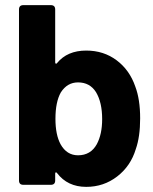

<svg xmlns="http://www.w3.org/2000/svg" viewBox="-20 -720 597 748"><path d="M526 -259Q526 -187 509 -139Q489 -73 436.5 -32.5Q384 8 316 8Q243 8 202 -46Q200 -49 197.5 -48.5Q195 -48 195 -44V-17Q195 0 178 0H71Q54 0 54 -17V-683Q54 -700 71 -700H178Q195 -700 195 -683V-477Q195 -473 197.5 -472Q200 -471 202 -474Q242 -523 316 -523Q384 -523 434.5 -485Q485 -447 507 -383Q526 -333 526 -259ZM378 -256Q378 -321 354 -361Q330 -399 284 -399Q242 -399 217 -360Q196 -323 196 -257Q196 -195 216 -158Q240 -115 284 -115Q333 -115 357 -158Q378 -197 378 -256Z"/></svg>

Font: Barlow
Style: Bold
Weight: 700
Designer: Jeremy Tribby
Foundry: Jeremy Tribby
Version: Version 1.101 August 23, 2024